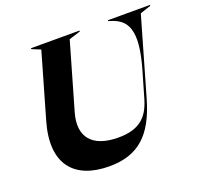

<svg xmlns="http://www.w3.org/2000/svg" viewBox="-125 -855 1062 1010"><g transform="rotate(-20 406.0 -349.5)"><path d="M146 -707 195 -687 91 -326C26 -101 128 13 323 13C485 13 574 -69 627 -253L752 -687L812 -707V-712H577V-707L590 -703C677 -676 718 -612 658 -404L615 -256C587 -161 534 -113 419 -113C272 -113 211 -189 247 -316L354 -687L418 -707V-712H146Z"/></g></svg>

Font: Nyght Serif Bold Italic
Style: Regular
Weight: 700
Italic angle: -16°
Designer: Maksym Kobuzan
Version: Version 0.410;Glyphs 3.1.2 (3151)